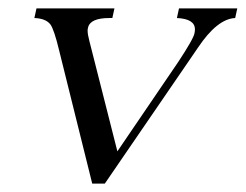

<svg xmlns="http://www.w3.org/2000/svg" viewBox="-20 -436 586 458"><path d="M200 2 121 -316Q109 -366 100 -378Q89 -392 62 -393L67 -416H253L248 -393H241Q195 -393 190 -370Q189 -367 189 -363Q189 -354 193 -339L260 -75L405 -288Q442 -344 444 -357Q445 -362 445 -366Q445 -391 402 -393L407 -416H546L541 -393Q498 -391 452 -322L230 2Z"/></svg>

Font: New Athena Unicode
Style: Italic
Weight: 400
Designer: J. Rusten 1997; rev. by R. Hancock 2001, 2002, rev. by D. Mastronarde 2002-2019
Foundry: Society for Classical Studies (formerly American Philological Association)
Version: Version 5.008